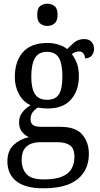

<svg xmlns="http://www.w3.org/2000/svg" viewBox="-20 -778 538 1037"><path d="M214 239Q116 239 68 200.5Q20 162 20 94Q20 35 55 3.5Q90 -28 136 -37Q116 -46 99.5 -65Q83 -84 83 -117Q83 -147 99 -169Q115 -191 145 -210Q105 -228 82.5 -269.5Q60 -311 60 -361Q60 -447 104 -496.5Q148 -546 237 -546Q270 -546 299 -536Q328 -526 343 -513Q356 -527 379 -547Q402 -567 434 -567Q461 -567 474.5 -551.5Q488 -536 488 -515Q488 -494 476 -478.5Q464 -463 439 -463Q439 -476 431.5 -488Q424 -500 407 -500Q395 -500 386 -496Q377 -492 368 -486Q384 -465 395 -437Q406 -409 406 -365Q406 -290 364 -241Q322 -192 237 -192Q225 -192 210 -193.5Q195 -195 185 -197Q169 -188 157 -172.5Q145 -157 145 -134Q145 -114 157.5 -103.5Q170 -93 204 -93H306Q389 -93 424.5 -51Q460 -9 460 53Q460 139 400 189Q340 239 214 239ZM234 -239Q280 -239 298.5 -269Q317 -299 317 -365Q317 -433 298 -465.5Q279 -498 233 -498Q189 -498 169 -464.5Q149 -431 149 -364Q149 -300 169 -269.5Q189 -239 234 -239ZM216 191Q281 191 317 175Q353 159 367.5 131.5Q382 104 382 69Q382 24 358 7Q334 -10 289 -10H197Q172 -10 149 -2Q126 6 111.5 27Q97 48 97 87Q97 132 122.5 161.5Q148 191 216 191ZM236 -638Q212 -638 196.5 -651.5Q181 -665 181 -698Q181 -732 196.5 -745Q212 -758 236 -758Q258 -758 274.5 -745Q291 -732 291 -698Q291 -665 274.5 -651.5Q258 -638 236 -638Z"/></svg>

Font: Noto Serif Myanmar SemCond
Style: Regular
Weight: 400
Width: 4
Designer: Ben Mitchell and the Monotype Design Team
Foundry: Monotype Imaging Inc.
Version: Version 2.106; ttfautohint (v1.8.4.7-5d5b)